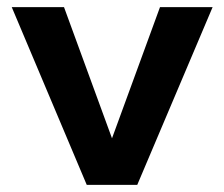

<svg xmlns="http://www.w3.org/2000/svg" viewBox="-20 -520 630 540"><path d="M430 -500 295 -131 160 -500H13L224 0H366L578 -500Z"/></svg>

Font: Gully SemiBold
Style: Regular
Weight: 600
Designer: jaikishan Patel
Foundry: MagicType
Version: Version 1.000;Glyphs 3.2 (3242)